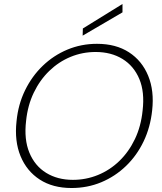

<svg xmlns="http://www.w3.org/2000/svg" viewBox="-20 -932 812 964"><path d="M339 12Q245 12 179.5 -30.5Q114 -73 83 -148.5Q52 -224 63 -323Q71 -407 105.5 -478Q140 -549 194.5 -601.5Q249 -654 318.5 -683Q388 -712 467 -712Q562 -712 627.5 -669.5Q693 -627 724 -551.5Q755 -476 744 -378Q735 -293 701 -222Q667 -151 612.5 -98.5Q558 -46 488.5 -17Q419 12 339 12ZM346 -29Q412 -29 472 -53.5Q532 -78 579.5 -124Q627 -170 657.5 -234Q688 -298 696 -377Q707 -470 679.5 -535.5Q652 -601 595 -636Q538 -671 460 -671Q394 -671 334.5 -646.5Q275 -622 227.5 -576Q180 -530 149.5 -466.5Q119 -403 111 -325Q100 -232 127.5 -165.5Q155 -99 212 -64Q269 -29 346 -29ZM395 -753 396 -789 595 -912V-870Z"/></svg>

Font: DM Sans 17pt ExtraLight
Style: Italic
Weight: 250
Italic angle: -10°
Version: Version 4.004;gftools[0.9.30]